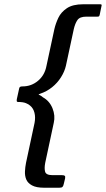

<svg xmlns="http://www.w3.org/2000/svg" viewBox="-20 -766 496 900"><path d="M279 96Q277 106 273 110Q269 114 258 114H187Q150 114 130 103Q110 92 103 75Q96 58 97 37.5Q98 17 102 -3L142 -190Q147 -216 141.5 -237.5Q136 -259 121 -271Q115 -277 101.5 -282.5Q88 -288 65 -288Q59 -288 58.5 -292.5Q58 -297 59 -302L70 -352Q71 -357 74.5 -359Q78 -361 86 -361Q127 -361 158.5 -387.5Q190 -414 198 -458L235 -630Q241 -656 253.5 -682.5Q266 -709 293.5 -727.5Q321 -746 370 -746H449Q455 -746 456 -744Q457 -742 456 -739L447 -695Q446 -692 444.5 -690Q443 -688 437 -688H385Q354 -688 343 -672Q332 -656 326 -630L289 -458Q283 -431 266 -404Q249 -377 224 -357Q199 -337 169 -327Q166 -326 163.5 -324.5Q161 -323 161 -322Q165 -321 171 -317.5Q177 -314 181 -310Q212 -293 226 -258.5Q240 -224 232 -190L192 -3Q187 23 191.5 39Q196 55 226 55H270Q280 55 283.5 58Q287 61 285 71Z"/></svg>

Font: Glory Medium
Style: Italic
Weight: 500
Italic angle: -12°
Version: Version 1.011